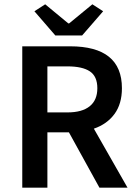

<svg xmlns="http://www.w3.org/2000/svg" viewBox="-20 -868 632 888"><path d="M83 0V-653.8H304.2Q543.9 -653.8 543.9 -460Q543.9 -387.7 509.5 -340.8Q475.1 -293.9 414.1 -272.9L569.8 0H439.9L298.8 -255.9H199.2V0ZM199.2 -348.1H292Q359.4 -348.1 394.8 -376.5Q430.2 -404.8 430.2 -460Q430.2 -514.6 395.8 -537.8Q361.3 -561 292 -561H199.2ZM235.8 -704.1 139.2 -815.9 189 -848.1 295.9 -759.8H299.8L407.2 -848.1L457 -815.9L359.9 -704.1Z"/></svg>

Font: Toshiba Sans Medium
Style: Regular
Weight: 500
Designer: Paul D. Hunt
Foundry: Toshiba Corporation
Version: Version 2.020;PS 2.0;hotconv 1.0.86;makeotf.lib2.5.63406